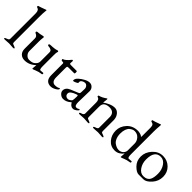

<svg xmlns="http://www.w3.org/2000/svg" viewBox="156 -1691 2696 2696"><g transform="rotate(45 1504.5 -343.0)"><path d="M201 3 120 -2 39 3Q19 3 19 -6.5Q19 -16 47 -25Q75 -34 80 -43.5Q85 -53 85 -62V-566Q85 -629 39 -639Q31 -641 31 -651.5Q31 -662 38 -664Q63 -670 154 -704H155L156 -705Q162 -705 162 -698Q162 -695 160 -680Q155 -641 155 -562V-62Q155 -42 167 -36Q180 -30 200.5 -23Q221 -16 221 -6.5Q221 3 201 3Z M600 15 605 -51V-57Q533 14 440 14Q389 14 357.5 -17Q326 -48 326 -105V-308Q326 -348 283 -365Q270 -369 270 -381.5Q270 -394 285 -397Q320 -398 388 -414Q395 -415 399 -411Q403 -407 402 -400Q396 -354 396 -323V-128Q396 -92 422 -64.5Q448 -37 480 -37Q538 -37 564 -57Q609 -90 609 -132V-315Q609 -342 588 -353Q567 -364 544 -364.5Q521 -365 521 -382Q521 -390 529.5 -393.5Q538 -397 556 -397.5Q574 -398 592 -399.5Q610 -401 623 -403Q636 -405 641 -406Q647 -406 673 -415H675Q682 -415 686.5 -409Q691 -403 685 -393Q679 -383 679 -326V-114Q679 -45 697 -45Q728 -45 743 -48Q758 -51 758 -36Q758 -21 744 -21Q692 -14 653.5 2.5Q615 19 607.5 19Q600 19 600 15Z M957 14Q908 14 880.5 -15.5Q853 -45 853 -105V-337Q853 -346 845.5 -349Q838 -352 815 -352Q812 -352 807.5 -359.5Q803 -367 803 -371.5Q803 -376 808 -379Q831 -386 855 -408Q879 -430 894 -449Q909 -468 912 -468Q926 -468 926 -458L924 -414Q924 -400 948 -400H1062Q1072 -400 1072 -376Q1072 -352 1062 -352H963Q936 -352 929.5 -348Q923 -344 923 -324V-135Q923 -84 942 -62.5Q961 -41 989 -41Q1039 -41 1064 -60Q1068 -63 1071 -58.5Q1074 -54 1074 -47.5Q1074 -41 1058 -26.5Q1042 -12 1013.5 1Q985 14 957 14Z M1197 -87Q1197 -61 1213 -46.5Q1229 -32 1252 -32Q1275 -32 1306 -59Q1317 -68 1318 -99L1320 -148Q1321 -169 1311 -169Q1304 -169 1297 -166Q1197 -132 1197 -87ZM1198 -314 1199 -300Q1199 -291 1170.5 -278Q1142 -265 1132 -265Q1122 -265 1122 -274Q1122 -308 1156.5 -338.5Q1191 -369 1233 -391.5Q1275 -414 1310.5 -414Q1346 -414 1370 -388Q1394 -362 1393 -325L1388 -109V-103Q1388 -32 1424 -32Q1449 -32 1464 -46Q1468 -50 1474 -46.5Q1480 -43 1480 -37V-36Q1474 -23 1449 -4.5Q1424 14 1399.5 14Q1375 14 1358.5 1Q1342 -12 1335 -25Q1328 -38 1326 -38Q1322 -38 1308 -25Q1294 -12 1266.5 1Q1239 14 1205.5 14Q1172 14 1144.5 -11Q1117 -36 1117 -65Q1117 -125 1190 -155L1292 -197Q1311 -205 1315 -211Q1319 -217 1320 -237L1322 -299V-301Q1322 -327 1305.5 -346Q1289 -365 1267.5 -365Q1246 -365 1227 -354.5Q1208 -344 1203 -335Q1198 -326 1198 -314Z M1966 3 1886 -2 1804 3Q1784 3 1784 -6.5Q1784 -16 1807 -24Q1808 -24 1811 -25Q1844 -35 1849 -52Q1850 -57 1850 -62V-272Q1850 -315 1825 -340Q1800 -365 1751.5 -365Q1703 -365 1672 -344Q1641 -323 1641 -268V-62Q1641 -42 1653 -36Q1666 -30 1686.5 -23Q1707 -16 1707 -6.5Q1707 3 1687 3L1606 -2L1525 3Q1505 3 1505 -6.5Q1505 -16 1521.5 -21.5Q1538 -27 1540.5 -27.5Q1543 -28 1551 -32Q1559 -36 1561 -39Q1571 -50 1571 -62V-277Q1571 -341 1530 -349Q1522 -351 1522 -362Q1522 -373 1529 -374Q1581 -386 1639 -429Q1640 -430 1642.5 -430Q1645 -430 1648 -421L1641 -356Q1641 -349 1642 -348Q1670 -371 1717.5 -392.5Q1765 -414 1810 -414Q1855 -414 1887.5 -374Q1920 -334 1920 -275V-62Q1920 -42 1932 -36Q1945 -30 1965.5 -23Q1986 -16 1986 -6.5Q1986 3 1966 3Z M2354 15 2359 -51V-57Q2341 -29 2307 -7.5Q2273 14 2228 14Q2146 14 2094.5 -48Q2043 -110 2043 -195.5Q2043 -281 2105 -347.5Q2167 -414 2268 -414Q2288 -414 2314.5 -406.5Q2341 -399 2347 -391.5Q2353 -384 2356.5 -384Q2360 -384 2360 -408V-566Q2360 -604 2348.5 -618.5Q2337 -633 2309 -639Q2301 -641 2301 -652Q2301 -663 2308 -664Q2347 -673 2386 -688.5Q2425 -704 2430.5 -704Q2436 -704 2436.5 -699.5Q2437 -695 2436 -680Q2430 -623 2430 -562V-110Q2430 -45 2451 -45Q2482 -45 2497 -48Q2512 -51 2512 -36Q2512 -21 2498 -21Q2446 -14 2407.5 2.5Q2369 19 2361.5 19Q2354 19 2354 15ZM2237 -379Q2201 -379 2163 -347Q2143 -330 2130 -295Q2117 -260 2117 -210Q2117 -160 2133.5 -121.5Q2150 -83 2175 -65Q2222 -31 2264 -31Q2306 -31 2333 -57Q2360 -83 2360 -120V-255Q2360 -301 2326 -340Q2292 -379 2237 -379Z M2751 -383Q2631 -383 2631 -210Q2631 -133 2671 -74.5Q2711 -16 2769 -16Q2844 -16 2872 -71Q2892 -110 2892 -187Q2892 -264 2852 -323.5Q2812 -383 2751 -383ZM2606 -43Q2549 -100 2549 -186.5Q2549 -273 2613.5 -343.5Q2678 -414 2766 -414Q2854 -414 2914 -354.5Q2974 -295 2974 -207Q2974 -119 2914.5 -52.5Q2855 14 2801.5 14Q2748 14 2705.5 14Q2663 14 2606 -43Z"/></g></svg>

Font: EB Garamond
Style: Regular
Weight: 400
Version: Version 0.012